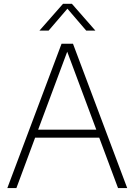

<svg xmlns="http://www.w3.org/2000/svg" viewBox="-20 -964 690 984"><path d="M585 0 488.5 -258.5H160L64 0H17.5L295.5 -740H354L632 0ZM175.5 -299.5H473.5L324.5 -699ZM469 -807H422L325.5 -919.5L229 -807H182L303 -944.5H348.5Z"/></svg>

Font: Encode Sans ExtraLight
Style: Regular
Weight: 275
Designer: Multiple Designers
Foundry: Impallari Type
Version: Version 2.000